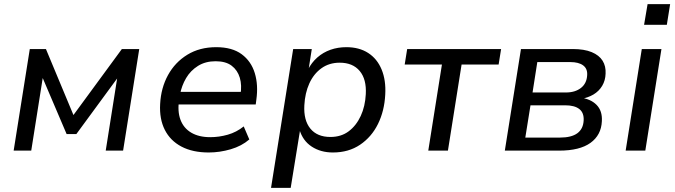

<svg xmlns="http://www.w3.org/2000/svg" viewBox="-20 -728 3264 928"><path d="M46 0 124 -491H202L335 -172L569 -491H653L575 0H491L550 -373H564L349 -80H302L177 -373H190L131 0Z M989 9Q911 9 857 -19.5Q803 -48 776.5 -100.5Q750 -153 754 -225Q758 -303 792 -365Q826 -427 885.5 -463.5Q945 -500 1025 -500Q1102 -500 1148 -466Q1194 -432 1211.5 -374.5Q1229 -317 1219 -246L1216 -223H826L835 -284H1162L1142 -268Q1150 -316 1139 -352.5Q1128 -389 1099.5 -410.5Q1071 -432 1022 -432Q973 -432 937 -409.5Q901 -387 879.5 -350.5Q858 -314 850 -271L846 -247Q837 -191 852 -150Q867 -109 904 -87Q941 -65 996 -65Q1039 -65 1081 -77Q1123 -89 1158 -117L1185 -54Q1148 -22 1095 -6.5Q1042 9 989 9Z M1290 180 1397 -491H1487L1471 -389H1467Q1486 -426 1514 -450.5Q1542 -475 1577.5 -487.5Q1613 -500 1654 -500Q1716 -500 1759.5 -472Q1803 -444 1824.5 -392Q1846 -340 1842 -271Q1838 -192 1807 -129Q1776 -66 1720.5 -28.5Q1665 9 1589 9Q1530 9 1486.5 -19.5Q1443 -48 1427 -103H1431L1385 180ZM1577 -66Q1629 -66 1665.5 -93.5Q1702 -121 1723.5 -167.5Q1745 -214 1748 -273Q1752 -345 1718.5 -385Q1685 -425 1622 -425Q1571 -425 1533.5 -398Q1496 -371 1475 -324.5Q1454 -278 1451 -219Q1447 -147 1480 -106.5Q1513 -66 1577 -66Z M2050 0 2116 -416H1936L1948 -491H2402L2390 -416H2211L2145 0Z M2420 0 2498 -491H2748Q2804 -491 2840 -476Q2876 -461 2892.5 -434.5Q2909 -408 2907 -372Q2906 -339 2890.5 -313Q2875 -287 2848 -271Q2821 -255 2784 -249L2785 -256Q2835 -250 2863.5 -221Q2892 -192 2889 -142Q2886 -75 2834 -37.5Q2782 0 2683 0ZM2519 -63H2686Q2742 -63 2770.5 -84Q2799 -105 2801 -146Q2803 -183 2780 -201Q2757 -219 2712 -219H2544ZM2554 -281H2715Q2760 -281 2788 -303Q2816 -325 2818 -365Q2820 -396 2798.5 -412Q2777 -428 2736 -428H2577Z M3093 -608 3110 -708H3219L3203 -608ZM3004 0 3082 -491H3177L3099 0Z"/></svg>

Font: Nunito Sans 10pt Medium
Style: Italic
Weight: 500
Italic angle: -9°
Designer: Vernon Adams
Foundry: Vernon Adams
Version: Version 3.101;gftools[0.9.27]